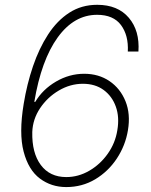

<svg xmlns="http://www.w3.org/2000/svg" viewBox="-20 -757 620 787"><path d="M251.5 9.8Q190.4 9.8 143.6 -25.1Q96.7 -60.1 76.9 -135.3Q57.1 -210.4 77.1 -331.1Q90.3 -412.1 115.2 -485.4Q140.1 -558.6 177 -615.5Q213.9 -672.4 263.9 -704.8Q314 -737.3 378.4 -737.3Q462.9 -737.3 508.1 -684.1Q553.2 -630.9 547.4 -545.9H503.9Q507.3 -611.8 476.1 -654.1Q444.8 -696.3 377.9 -696.3Q283.7 -696.3 216.6 -603.8Q149.4 -511.2 120.6 -339.4H124.5Q154.8 -390.6 209.5 -422.6Q264.2 -454.6 325.2 -454.6Q384.3 -454.6 428.7 -424.6Q473.1 -394.5 494.4 -342Q515.6 -289.6 504.4 -223.1Q494.1 -160.6 459 -107.4Q423.8 -54.2 370.4 -22.2Q316.9 9.8 251.5 9.8ZM251.5 -31.2Q301.3 -31.2 345.9 -57.1Q390.6 -83 421.6 -126.7Q452.6 -170.4 460.9 -223.1Q470.2 -276.9 454.8 -319.8Q439.5 -362.8 404.8 -388.2Q370.1 -413.6 319.8 -413.6Q268.1 -413.6 221.2 -386Q174.3 -358.4 144.3 -313.5Q114.3 -268.6 112.3 -215.8Q110.4 -130.4 147.2 -80.8Q184.1 -31.2 251.5 -31.2Z"/></svg>

Font: Inter Extra Light
Style: Italic
Weight: 200
Italic angle: -9.39999°
Designer: Rasmus Andersson
Foundry: rsms
Version: Version 4.000;git-3c8e0fc